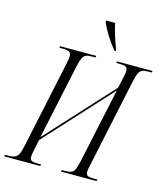

<svg xmlns="http://www.w3.org/2000/svg" viewBox="-159 -1032 982 1134"><g transform="rotate(15 332.0 -465.5)"><path d="M-26 0 -24 -10H-4Q20 -10 34.5 -15.5Q49 -21 58 -38Q67 -55 74 -89L187 -620Q190 -638 192.5 -650.5Q195 -663 195 -672Q195 -691 183.5 -697.5Q172 -704 143 -704H123L125 -714H346L344 -704H322Q299 -704 286 -698.5Q273 -693 265 -676Q257 -659 249 -624L151 -165L519 -566L531 -621Q540 -657 540 -674Q540 -693 528.5 -698.5Q517 -704 494 -704H471L473 -714H690L688 -704H667Q644 -704 630.5 -698.5Q617 -693 608.5 -676Q600 -659 593 -624L480 -91Q476 -74 473.5 -61.5Q471 -49 471 -40Q471 -20 483 -15Q495 -10 520 -10H541L539 0H321L323 -10H346Q369 -10 382 -15.5Q395 -21 402.5 -38Q410 -55 418 -90L516 -548L148 -146L137 -93Q128 -55 128 -39Q128 -21 139.5 -15.5Q151 -10 174 -10H197L195 0ZM441 -771Q410 -810 386.5 -847.5Q363 -885 347 -922L348 -931H403Q409 -900 422 -858Q435 -816 450 -779V-771Z"/></g></svg>

Font: Noto Serif Display ExtraCondensed Light
Style: Italic
Weight: 300
Width: 2
Italic angle: -12°
Designer: Monotype Design Team
Foundry: Monotype Imaging Inc.
Version: Version 2.009